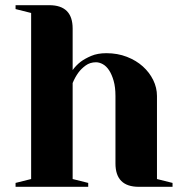

<svg xmlns="http://www.w3.org/2000/svg" viewBox="-20 -720 705 740"><path d="M425 -350Q425 -384 418 -408.5Q411 -433 400.5 -449Q390 -465 376.5 -472.5Q363 -480 350 -480Q327 -480 310 -467.5Q293 -455 282 -440Q269 -422 260 -400V-30L320 -15V0H40V-15L100 -30V-670L40 -685V-700H170Q260 -700 260 -610V-450Q273 -468 291 -482Q307 -494 331.5 -504.5Q356 -515 390 -515Q433 -515 469 -501Q505 -487 530.5 -464Q556 -441 570.5 -411.5Q585 -382 585 -350V-30L645 -15V0H515Q425 0 425 -90Z"/></svg>

Font: Yeseva One
Style: Regular
Weight: 400
Designer: Jovanny Lemonad
Foundry: Jovanny Lemonad
Version: Version 2.001; ttfautohint (v0.91) -l 8 -r 50 -G 200 -x 0 -w